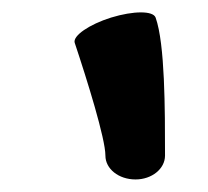

<svg xmlns="http://www.w3.org/2000/svg" viewBox="-20 -948 331 306"><path d="M99 -880C119 -820 148 -727 148 -700C148 -679 169 -662 196 -662C222 -662 243 -679 243 -700C243 -774 243 -878 228 -920C224 -931 193 -931 157 -920C122 -909 96 -891 99 -880Z"/></svg>

Font: Nupuram Expanded Bold
Style: Regular
Weight: 700
Width: 7
Designer: Santhosh Thottingal (santhosh.thottingal@gmail.com)
Foundry: SMC
Version: Version 1.000